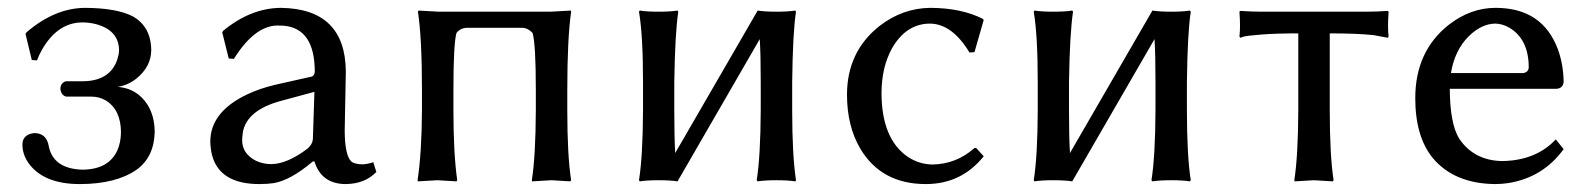

<svg xmlns="http://www.w3.org/2000/svg" viewBox="-20 -459 4043 489"><path d="M189.9 -401.9Q126.5 -401.9 86.4 -331.5Q79.1 -318.4 74.2 -305.2L61 -306.2L44.9 -373L47.9 -377Q119.6 -438.5 196.8 -439Q275.9 -438.5 316.9 -418Q364.3 -392.1 365.2 -332Q365.2 -289.1 326.7 -258.3Q305.2 -241.7 279.8 -237.8Q329.1 -233.9 356 -191.9Q373.5 -163.1 374 -124Q373 -59.6 328.1 -26.9Q275.4 9.8 183.1 9.8Q91.3 9.8 52.7 -43.5Q37.1 -65.9 37.1 -90.8Q37.1 -111.3 57.1 -118.2Q62.5 -119.6 66.9 -120.1Q99.1 -120.1 104.5 -85.4Q105 -83.5 105 -83Q118.2 -29.3 189 -26.9Q255.4 -26.9 278.3 -74.7Q287.6 -95.2 288.1 -121.1Q288.1 -179.2 249.5 -203.1Q232.9 -212.9 212.9 -212.9H148.9Q136.2 -215.8 133.8 -231.9Q133.8 -246.6 146 -251.5Q147.9 -252 148.9 -252H189Q260.3 -252 278.8 -307.6Q282.7 -319.8 283.2 -330.1Q283.2 -382.3 223.1 -397.9Q206.5 -401.9 189.9 -401.9Z M780.8 -225.1 695.8 -202.1Q608.9 -178.7 598.6 -122.6Q597.2 -112.3 596.7 -102.1Q596.7 -67.4 632.3 -49.3Q650.4 -41 670.9 -41Q711.4 -41.5 762.7 -80.1Q776.4 -91.8 776.9 -106ZM780.8 -47.9H776.9Q720.2 0 677.7 7.3Q661.1 9.8 640.6 9.8Q539.6 9.8 520 -64Q516.1 -80.1 515.6 -98.1Q515.6 -173.8 608.9 -218.3Q641.6 -233.9 681.6 -243.2L774.9 -264.2Q781.2 -268.1 781.7 -275.9Q781.7 -387.2 701.7 -393.6Q694.3 -394 685.5 -394Q627.9 -392.6 575.7 -309.1L562.5 -310.1L545.9 -377L548.8 -380.9Q618.7 -438.5 695.8 -439Q859.4 -436.5 860.8 -276.9Q860.8 -272.5 859.9 -231Q857.9 -144.5 857.9 -126Q858.4 -63.5 874.5 -47.9Q883.3 -40.5 903.8 -40.5Q916.5 -41 930.7 -45.9L938.5 -21Q908.7 9.8 858.9 9.8Q798.3 8.8 780.8 -47.9Z M1424.8 -229V-179.2Q1424.8 -63 1434.6 0L1432.6 2.9Q1430.7 2.9 1384.8 0Q1384.8 0 1335.4 2.9L1334.5 0Q1344.2 -61 1344.7 -179.2V-229Q1344.7 -346.7 1336.4 -375Q1324.7 -387.7 1310.5 -388.2H1168.5Q1151.9 -387.2 1142.6 -375Q1134.8 -347.7 1134.8 -229V-180.2Q1134.8 -66.9 1144.5 0L1142.6 2.9Q1140.6 2.9 1093.8 0Q1093.8 0 1044.4 2.9L1043.5 0Q1054.2 -70.3 1054.7 -180.2V-229Q1054.7 -361.8 1044.4 -429.2L1045.9 -432.1Q1047.9 -432.1 1097.7 -429.2H1381.8Q1381.8 -429.2 1433.6 -432.1L1434.6 -429.2Q1424.8 -360.8 1424.8 -229Z M1617.7 -250Q1617.7 -369.1 1607.4 -429.2L1609.4 -432.1Q1627.4 -429.2 1657.2 -429.2Q1687 -429.2 1705.6 -432.1L1707.5 -429.2Q1699.2 -375 1697.3 -250V-179.2Q1697.3 -107.4 1699.7 -69.3L1909.7 -432.1Q1927.7 -429.2 1957.5 -429.2Q1987.3 -429.2 2005.4 -432.1L2007.3 -429.2Q1999 -375 1997.6 -250V-179.2Q1997.6 -63 2007.3 0L2005.4 2.9Q1987.3 0 1957.5 0Q1927.7 0 1909.7 2.9L1907.2 0Q1917 -61 1917.5 -179.2V-250Q1917.5 -320.3 1915 -359.4L1705.6 2.9Q1687.5 0 1657.2 0Q1627.4 0 1609.4 2.9L1607.4 0Q1617.2 -61 1617.7 -179.2Z M2349.1 -398.9Q2287.6 -398.9 2251.5 -335.4Q2225.6 -288.1 2225.1 -223.1Q2225.1 -105.5 2292 -59.6Q2320.8 -40.5 2355 -40Q2415.5 -41 2461.9 -82H2466.3L2485.4 -61Q2428.7 9.8 2337.9 9.8Q2224.1 9.8 2170.4 -81.5Q2137.2 -138.7 2137.2 -217.8Q2137.2 -327.1 2219.7 -392.6Q2278.8 -438.5 2350.1 -439Q2428.7 -438.5 2482.9 -411.1L2485.4 -408.2L2461.9 -326.2L2449.2 -325.2Q2405.3 -397.9 2349.1 -398.9Z M2623 -250Q2623 -369.1 2612.8 -429.2L2614.7 -432.1Q2632.8 -429.2 2662.6 -429.2Q2692.4 -429.2 2710.9 -432.1L2712.9 -429.2Q2704.6 -375 2702.6 -250V-179.2Q2702.6 -107.4 2705.1 -69.3L2915 -432.1Q2933.1 -429.2 2962.9 -429.2Q2992.7 -429.2 3010.7 -432.1L3012.7 -429.2Q3004.4 -375 3002.9 -250V-179.2Q3002.9 -63 3012.7 0L3010.7 2.9Q2992.7 0 2962.9 0Q2933.1 0 2915 2.9L2912.6 0Q2922.4 -61 2922.9 -179.2V-250Q2922.9 -320.3 2920.4 -359.4L2710.9 2.9Q2692.9 0 2662.6 0Q2632.8 0 2614.7 2.9L2612.8 0Q2622.6 -61 2623 -179.2Z M3286.6 -374Q3230.5 -374 3193.4 -371.1Q3156.2 -368.2 3147.5 -365.7L3138.7 -362.8L3136.7 -366.2Q3139.6 -389.2 3136.7 -429.2L3138.7 -431.2Q3168.9 -429.2 3193.4 -429.2H3459.5Q3484.9 -429.2 3514.6 -431.2L3516.6 -429.2Q3513.7 -388.2 3516.6 -366.2L3514.6 -362.8Q3514.6 -362.8 3478 -369.6Q3435.1 -374 3366.7 -374V-180.2Q3366.7 -63 3376.5 0L3374.5 2.9Q3372.6 2.9 3326.7 0L3277.3 2.9L3276.4 0Q3286.1 -61 3286.6 -180.2Z M3675.3 -272.9H3859.4Q3872.6 -274.9 3873.5 -287.1Q3873.5 -359.4 3823.7 -388.7Q3806.2 -398.4 3789.1 -398.9Q3753.4 -398.9 3720.2 -366.2Q3685.1 -331.1 3675.3 -272.9ZM3942.4 -104 3962.4 -79.1Q3909.7 -6.8 3821.3 7.3Q3804.2 9.8 3788.1 9.8Q3684.1 8.8 3629.4 -56.2Q3584.5 -110.8 3584.5 -209Q3584.5 -328.1 3669.4 -395.5Q3725.1 -439 3789.1 -439Q3908.2 -439 3947.8 -333.5Q3961.9 -294.4 3962.4 -250Q3960.4 -233.9 3944.3 -232.9H3672.4Q3672.9 -144 3696.3 -106Q3733.9 -50.3 3805.2 -48.8Q3891.6 -49.8 3942.4 -104Z"/></svg>

Font: Linux Biolinum O
Style: Regular
Weight: 400
Designer: Philipp H. Poll
Foundry: Philipp H. Poll
Version: Version 1.0.4